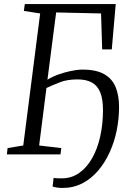

<svg xmlns="http://www.w3.org/2000/svg" viewBox="-20 -763 629 949"><path d="M257.5 -701.5 214.5 -369Q236.5 -383 267.2 -394.2Q298 -405.5 330.2 -412.2Q362.5 -419 388 -419Q456 -419 495.5 -396.2Q535 -373.5 551.8 -331.8Q568.5 -290 568.5 -234Q568.5 -176.5 557 -119.2Q545.5 -62 522.2 -10.8Q499 40.5 465.2 80.2Q431.5 120 387.2 143Q343 166 289 166Q277 166 262 164Q247 162 240 159L245 116Q252 118 263.5 118.2Q275 118.5 285.5 118.5Q333.5 118.5 371.2 92Q409 65.5 435.5 18.8Q462 -28 475.5 -89.2Q489 -150.5 489 -219.5Q489 -271.5 476 -305Q463 -338.5 435.2 -354.5Q407.5 -370.5 363.5 -370.5Q313 -370.5 278.5 -357.2Q244 -344 209.5 -328L173.5 -44L283 -31L279 0H14L17.5 -31L95 -44L178.5 -696.5L98 -709L102.5 -743H552L532.5 -519H485L479.5 -696.5Z"/></svg>

Font: Merriweather 48pt Light
Style: Italic
Weight: 300
Italic angle: -7.8°
Version: Version 2.101